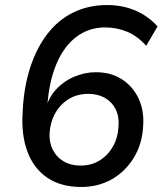

<svg xmlns="http://www.w3.org/2000/svg" viewBox="-20 -734 646 763"><path d="M303 9Q223 9 169 -27Q115 -63 89.5 -130Q64 -197 70 -288Q74 -384 99 -462.5Q124 -541 167 -597.5Q210 -654 270.5 -684Q331 -714 406 -714Q446 -714 482 -704.5Q518 -695 549.5 -676Q581 -657 606 -629L561 -552Q526 -591 485 -608Q444 -625 398 -625Q350 -625 310.5 -604.5Q271 -584 241.5 -545.5Q212 -507 193.5 -451.5Q175 -396 169 -326L165 -294L160 -293Q170 -342 200.5 -376Q231 -410 273.5 -428.5Q316 -447 361 -447Q420 -447 463.5 -419.5Q507 -392 530 -344Q553 -296 549 -236Q546 -164 512.5 -108.5Q479 -53 425 -22Q371 9 303 9ZM300 -76Q344 -76 377 -97Q410 -118 429.5 -153Q449 -188 451 -233Q454 -271 439.5 -300Q425 -329 397 -345Q369 -361 331 -361Q287 -361 253.5 -340.5Q220 -320 200 -285Q180 -250 177 -205Q175 -168 190 -138.5Q205 -109 233.5 -92.5Q262 -76 300 -76Z"/></svg>

Font: Nunito Sans 10pt SemiBold
Style: Italic
Weight: 600
Italic angle: -9°
Designer: Vernon Adams
Foundry: Vernon Adams
Version: Version 3.101;gftools[0.9.27]